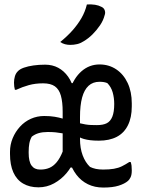

<svg xmlns="http://www.w3.org/2000/svg" viewBox="-20 -833 640 864"><path d="M183 -542Q216 -542 242 -528Q268 -514 286.5 -488Q305 -462 312 -427L289 -459H319L294 -427Q312 -482 347 -512.5Q382 -543 428 -543Q470 -543 503 -521Q536 -499 554.5 -459.5Q573 -420 573 -368Q573 -364 573 -360.5Q573 -357 573 -354Q573 -304 555.5 -269Q538 -234 505 -217Q472 -200 425 -200Q403 -200 386.5 -202Q370 -204 358 -207.5Q346 -211 338.5 -215Q331 -219 326 -223H314V-286Q329 -281 341 -278Q353 -275 365 -273Q377 -271 389.5 -270.5Q402 -270 416 -270Q444 -270 460.5 -278.5Q477 -287 485.5 -308Q494 -329 494 -365Q494 -393 487 -417.5Q480 -442 463 -459Q456 -462 447.5 -463.5Q439 -465 428 -465Q398 -465 378.5 -447Q359 -429 349.5 -394Q340 -359 340 -306V-208Q340 -166 352 -134Q364 -102 385 -82Q397 -76 411.5 -73Q426 -70 444 -70Q472 -70 492.5 -73.5Q513 -77 529 -85Q545 -93 562 -104H568Q571 -96 572 -87Q573 -78 573 -66Q573 -46 567.5 -35Q562 -24 556 -19Q541 -6 514 2.5Q487 11 445 11Q406 11 375.5 -4Q345 -19 324 -46.5Q303 -74 291 -112L312 -79H288L313 -112Q303 -82 279.5 -54Q256 -26 223.5 -8Q191 10 153 10Q113 10 84 -7Q55 -24 40 -57.5Q25 -91 25 -140V-150Q25 -182 37 -211Q49 -240 70 -263Q91 -286 119 -298.5Q147 -311 179 -311Q206 -311 226.5 -307.5Q247 -304 261.5 -299.5Q276 -295 284 -290H298V-225Q278 -230 261.5 -233Q245 -236 230 -237.5Q215 -239 195 -239Q172 -239 154.5 -234Q137 -229 123 -218Q115 -204 112 -187.5Q109 -171 109 -150V-145Q109 -106 122 -88Q135 -70 160 -70H163Q184 -70 202 -77.5Q220 -85 235 -103Q250 -121 262 -151V-330Q262 -374 254 -402.5Q246 -431 227 -444.5Q208 -458 174 -458Q139 -458 110 -450Q81 -442 53 -429H47Q45 -436 44 -444Q43 -452 43 -461Q43 -476 47 -489.5Q51 -503 60 -512Q69 -522 87.5 -528.5Q106 -535 130.5 -538.5Q155 -542 183 -542ZM371 -813Q392 -814 408 -811.5Q424 -809 437 -802Q448 -797 451.5 -786Q455 -775 451 -765Q445 -741 430 -719Q415 -697 396.5 -678.5Q378 -660 356 -647Q342 -638 327 -634.5Q312 -631 296 -631Q284 -631 272.5 -634Q261 -637 251 -644Q283 -670 306.5 -696.5Q330 -723 346.5 -751.5Q363 -780 371 -813Z"/></svg>

Font: Recursive Monospace Casual
Style: Regular
Weight: 400
Version: Version 1.047